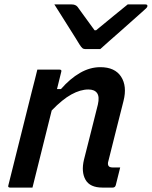

<svg xmlns="http://www.w3.org/2000/svg" viewBox="-20 -849 687 869"><path d="M149 -534H249Q261 -534 257 -523Q252 -504 247.5 -484.5Q243 -465 238 -446H256Q297 -493 342 -519Q387 -545 434 -545Q500 -545 528 -502Q556 -459 539 -392Q522 -323 505 -257.5Q488 -192 471 -122Q465 -104 473 -96Q478 -91 492 -91H524Q519 -71 514 -51Q509 -31 504 -11Q501 0 490 0H444Q387 0 367 -35.5Q347 -71 360 -126Q377 -191 391.5 -250.5Q406 -310 423 -376Q431 -411 419.5 -427.5Q408 -444 380 -444Q344 -444 303 -421.5Q262 -399 214 -349Q192 -262 170.5 -174.5Q149 -87 127 0H26Q14 0 18 -11Q44 -117 71 -223Q98 -329 124 -435Q132 -466 138.5 -491.5Q145 -517 149 -534ZM434 -627H365Q358 -627 353 -631Q348 -635 339 -649Q334 -658 321 -678.5Q308 -699 291 -726Q274 -753 257 -780Q240 -807 226 -829H304Q322 -829 331 -818Q339 -807 358.5 -780Q378 -753 408 -712H415Q463 -751 496.5 -779Q530 -807 558 -829H638Q649 -829 647 -820Q646 -816 641.5 -811.5Q637 -807 620 -792Q605 -779 579.5 -756Q554 -733 525.5 -708Q497 -683 472 -661Q447 -639 434 -627Z"/></svg>

Font: Recursive Sn Lnr St Med
Style: Italic
Weight: 500
Italic angle: -15°
Version: Version 1.079;hotconv 1.0.112;makeotfexe 2.5.65598; ttfautoh